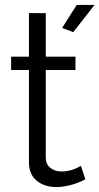

<svg xmlns="http://www.w3.org/2000/svg" viewBox="-20 -750 402 776"><path d="M362 -730 276 -620 231 -637 290 -730ZM307 -80 325 -25Q263 6 207 6Q160 6 128.5 -19.5Q97 -45 97 -94V-467H25V-521H97V-697H165V-521H285V-467H165V-113Q165 -86 183.5 -71.5Q202 -57 228 -57Q270 -57 307 -80Z"/></svg>

Font: Raleway
Style: Regular
Weight: 400
Designer: Matt McInerney, Pablo Impallari, Rodrigo Fuenzalida
Foundry: Matt McInerney, Pablo Impallari, Rodrigo Fuenzalida
Version: Version 1.000;PS 001.001;hotconv 1.0.56; ttfautohint (v1.5)